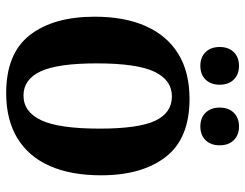

<svg xmlns="http://www.w3.org/2000/svg" viewBox="-106 -677 793 621"><g transform="rotate(90 290.5 -366.5)"><path d="M281 10Q153 10 93.5 -66.5Q34 -143 34 -276Q34 -373 64.5 -441.5Q95 -510 154 -546.5Q213 -583 300 -583Q428 -583 487.5 -506Q547 -429 547 -297Q547 -200 517 -131.5Q487 -63 427.5 -26.5Q368 10 281 10ZM292 -526Q239 -526 212 -469.5Q185 -413 185 -283Q185 -156 211 -101Q237 -46 289 -46Q342 -46 369 -103.5Q396 -161 396 -292Q396 -418 370.5 -472Q345 -526 292 -526ZM254 -680.5Q254 -652 237.5 -635Q221 -618 193 -618Q165 -618 148.5 -635Q132 -652 132 -680.5Q132 -709 148.5 -726Q165 -743 193 -743Q221 -743 237.5 -726Q254 -709 254 -680.5ZM450 -680.5Q450 -652 433.5 -635Q417 -618 389 -618Q361 -618 344.5 -635Q328 -652 328 -680.5Q328 -709 344.5 -726Q361 -743 389 -743Q417 -743 433.5 -726Q450 -709 450 -680.5Z"/></g></svg>

Font: Rasa
Style: Regular
Weight: 400
Designer: Anna Giedrys (Yrsa+Rasa design), David Brezina (Yrsa art-direction, Rasa art-direction, design)
Foundry: Rosetta Type Foundry
Version: Version 2.004